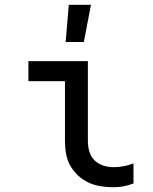

<svg xmlns="http://www.w3.org/2000/svg" viewBox="-20 -776 640 804"><path d="M456 8Q429 8 402.5 4Q376 0 352 -11Q328 -22 308 -40Q288 -58 275 -81Q262 -104 257 -130.5Q252 -157 252 -184V-436H99V-520H348V-184Q348 -162 354.5 -140.5Q361 -119 376.5 -104Q392 -89 413 -82.5Q434 -76 456 -76Q477 -76 498.5 -80Q520 -84 539 -92V-8Q520 0 498.5 4Q477 8 456 8ZM255 -600 268 -756H361L331 -600Z"/></svg>

Font: Iosevka HT Medium Extended
Style: Regular
Weight: 500
Width: 7
Monospace: yes
Designer: Belleve Invis
Foundry: Belleve Invis
Version: Version 32.3.0; ttfautohint (v1.8.4)